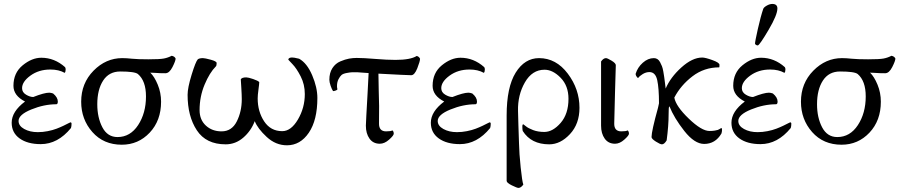

<svg xmlns="http://www.w3.org/2000/svg" viewBox="-20 -712 4495 955"><path d="M72.3 -110.4Q72.3 -85.9 100.6 -70.3Q128.9 -54.7 168 -54.7Q192.4 -54.7 217.3 -59.6Q242.2 -64.5 261.2 -71.8Q280.3 -79.1 295.4 -86.4Q310.5 -93.8 319.8 -98.6Q329.1 -103.5 330.1 -103.5Q335.9 -103.5 335.9 -96.7Q335.9 -84 333 -75.2Q267.6 4.9 182.6 4.9Q117.2 4.9 77.6 -23.4Q38.1 -51.8 38.1 -101.6Q38.1 -157.2 104.5 -207Q46.9 -236.3 46.9 -285.2Q46.9 -349.6 92.8 -387.2Q138.7 -424.8 185.5 -424.8Q251 -424.8 303.7 -377.9Q306.6 -373 306.6 -367.2Q306.6 -354.5 301.8 -349.6Q272.5 -366.2 230.5 -366.2Q172.9 -366.2 131.3 -335.9Q89.8 -305.7 89.8 -273.4Q89.8 -252.9 109.4 -241.2Q128.9 -229.5 145.5 -229.5Q200.2 -251 224.6 -251Q232.4 -251 244.1 -247.1Q267.6 -227.5 267.6 -207Q267.6 -193.4 259.8 -193.4Q199.2 -193.4 135.7 -167.5Q72.3 -141.6 72.3 -110.4Z M587.9 -422.9Q609.4 -422.9 636.7 -419.9Q664.1 -417 717.8 -417Q774.4 -417 794.9 -420.9Q815.4 -424.8 834 -434.6Q848.6 -431.6 853.5 -420.9Q853.5 -409.2 837.9 -378.4Q822.3 -347.7 802.7 -347.7Q788.1 -347.7 775.9 -348.1Q763.7 -348.6 750.5 -349.6Q737.3 -350.6 727.5 -350.6Q748 -331.1 764.6 -291Q781.2 -251 781.2 -206.1Q781.2 -112.3 724.6 -52.2Q668 7.8 585.9 7.8Q495.1 7.8 439.5 -55.2Q383.8 -118.2 383.8 -206.1Q383.8 -297.9 445.3 -360.4Q506.8 -422.9 587.9 -422.9ZM578.1 -356.4Q522.5 -356.4 493.2 -311.5Q463.9 -266.6 463.9 -193.4Q463.9 -127 489.3 -78.6Q514.6 -30.3 564.5 -30.3Q627.9 -30.3 667 -89.8Q706.1 -149.4 706.1 -232.4Q706.1 -309.6 666 -343.8Q650.4 -356.4 578.1 -356.4Z M1383.8 -59.6Q1427.7 -59.6 1461.9 -117.7Q1496.1 -175.8 1496.1 -244.1Q1496.1 -292 1475.6 -332Q1455.1 -372.1 1434.6 -393.1Q1414.1 -414.1 1414.1 -415Q1414.1 -423.8 1427.7 -425.8Q1442.4 -426.8 1467.8 -419.9Q1506.8 -398.4 1532.7 -337.9Q1558.6 -277.3 1558.6 -224.6Q1558.6 -114.3 1516.1 -51.8Q1473.6 10.7 1407.2 10.7Q1351.6 10.7 1306.6 -30.8Q1261.7 -72.3 1247.1 -109.4Q1228.5 -60.5 1189.9 -27.3Q1151.4 5.9 1102.5 5.9Q1004.9 5.9 959 -64Q913.1 -133.8 913.1 -240.2Q913.1 -275.4 933.1 -340.3Q953.1 -405.3 963.9 -417Q971.7 -422.9 989.3 -422.9Q999 -422.9 1028.3 -415Q1057.6 -407.2 1057.6 -398.4Q1057.6 -385.7 1053.7 -381.8Q1022.5 -350.6 997.6 -291Q972.7 -231.4 972.7 -164.1Q972.7 -116.2 1003.9 -87.4Q1035.2 -58.6 1082 -58.6Q1132.8 -58.6 1157.7 -107.9Q1182.6 -157.2 1182.6 -218.8Q1182.6 -239.3 1180.2 -276.9Q1177.7 -314.5 1177.7 -317.4Q1182.6 -327.1 1205.1 -327.1Q1214.8 -327.1 1239.3 -318.8Q1263.7 -310.5 1269.5 -303.7Q1269.5 -294.9 1265.6 -266.6Q1261.7 -238.3 1261.7 -222.7Q1261.7 -157.2 1293.9 -108.4Q1326.2 -59.6 1383.8 -59.6Z M1862.3 -345.7Q1862.3 -310.5 1863.8 -260.3Q1865.2 -210 1865.7 -184.6Q1866.2 -159.2 1865.2 -98.6Q1864.3 -58.6 1900.4 -58.6Q1924.8 -58.6 1931.6 -63.5Q1938.5 -58.6 1938.5 -46.9Q1938.5 -38.1 1915.5 -17.6Q1892.6 2.9 1869.1 2.9Q1835.9 2.9 1817.9 -22.5Q1799.8 -47.9 1799.8 -86.9Q1799.8 -96.7 1802.2 -138.7Q1804.7 -180.7 1808.1 -244.1Q1811.5 -307.6 1813.5 -348.6Q1804.7 -348.6 1784.7 -350.6Q1764.6 -352.5 1758.8 -352.5Q1738.3 -352.5 1731 -352.5Q1723.6 -352.5 1705.1 -349.1Q1686.5 -345.7 1678.7 -338.9Q1670.9 -332 1663.6 -317.9Q1656.2 -303.7 1656.2 -283.2Q1656.2 -276.4 1658.2 -268.6Q1658.2 -264.6 1649.9 -261.7Q1641.6 -258.8 1636.7 -258.8Q1630.9 -266.6 1624.5 -285.2Q1618.2 -303.7 1618.2 -315.4Q1618.2 -349.6 1633.3 -373Q1648.4 -396.5 1672.9 -406.7Q1697.3 -417 1716.3 -420.4Q1735.4 -423.8 1753.9 -423.8Q1789.1 -423.8 1846.7 -418.9Q1904.3 -414.1 1947.3 -414.1Q2021.5 -414.1 2052.7 -433.6Q2064.5 -430.7 2069.3 -419.9Q2069.3 -407.2 2055.7 -372.6Q2042 -337.9 2025.4 -337.9Q2006.8 -337.9 1862.3 -345.7Z M2157.2 -110.4Q2157.2 -85.9 2185.5 -70.3Q2213.9 -54.7 2252.9 -54.7Q2277.3 -54.7 2302.2 -59.6Q2327.1 -64.5 2346.2 -71.8Q2365.2 -79.1 2380.4 -86.4Q2395.5 -93.8 2404.8 -98.6Q2414.1 -103.5 2415 -103.5Q2420.9 -103.5 2420.9 -96.7Q2420.9 -84 2418 -75.2Q2352.5 4.9 2267.6 4.9Q2202.1 4.9 2162.6 -23.4Q2123 -51.8 2123 -101.6Q2123 -157.2 2189.5 -207Q2131.8 -236.3 2131.8 -285.2Q2131.8 -349.6 2177.7 -387.2Q2223.6 -424.8 2270.5 -424.8Q2335.9 -424.8 2388.7 -377.9Q2391.6 -373 2391.6 -367.2Q2391.6 -354.5 2386.7 -349.6Q2357.4 -366.2 2315.4 -366.2Q2257.8 -366.2 2216.3 -335.9Q2174.8 -305.7 2174.8 -273.4Q2174.8 -252.9 2194.3 -241.2Q2213.9 -229.5 2230.5 -229.5Q2285.2 -251 2309.6 -251Q2317.4 -251 2329.1 -247.1Q2352.5 -227.5 2352.5 -207Q2352.5 -193.4 2344.7 -193.4Q2284.2 -193.4 2220.7 -167.5Q2157.2 -141.6 2157.2 -110.4Z M2862.3 -175.8Q2862.3 -95.7 2814.9 -44.9Q2767.6 5.9 2711.9 5.9Q2622.1 5.9 2580.1 -60.5Q2578.1 -67.4 2578.1 -83Q2578.1 -93.8 2583 -93.8Q2584 -93.8 2595.7 -84Q2607.4 -74.2 2631.8 -64.9Q2656.2 -55.7 2687.5 -55.7Q2729.5 -55.7 2768.6 -100.6Q2807.6 -145.5 2807.6 -220.7Q2807.6 -285.2 2768.6 -325.2Q2729.5 -365.2 2688.5 -365.2Q2627 -365.2 2590.8 -302.2Q2554.7 -239.3 2556.6 -160.2Q2556.6 -141.6 2558.6 -86.9Q2560.5 -32.2 2561.5 0Q2562.5 50.8 2569.8 120.6Q2577.1 190.4 2583 206.1Q2571.3 222.7 2558.6 222.7Q2551.8 222.7 2525.9 210Q2500 197.3 2500 187.5V-137.7Q2500 -278.3 2544.9 -350.6Q2589.8 -422.9 2661.1 -422.9Q2746.1 -422.9 2804.2 -345.7Q2862.3 -268.6 2862.3 -175.8Z M3039.1 2.9Q3005.9 2.9 2987.8 -22.5Q2969.7 -47.9 2969.7 -86.9V-406.2Q2981.4 -422.9 2994.1 -422.9Q3001 -422.9 3022 -410.2Q3043 -397.5 3043 -387.7Q3042 -353.5 3039.1 -254.4Q3036.1 -155.3 3035.2 -98.6Q3034.2 -58.6 3070.3 -58.6Q3094.7 -58.6 3101.6 -63.5Q3108.4 -58.6 3108.4 -46.9Q3108.4 -38.1 3085.4 -17.6Q3062.5 2.9 3039.1 2.9Z M3472.7 -425.8Q3488.3 -425.8 3523.4 -413.1Q3558.6 -400.4 3558.6 -389.6Q3558.6 -378.9 3557.6 -377Q3482.4 -377 3424.3 -332.5Q3366.2 -288.1 3334 -226.6Q3341.8 -183.6 3405.8 -122.1Q3469.7 -60.5 3508.8 -60.5Q3524.4 -60.5 3535.6 -62.5Q3546.9 -64.5 3550.8 -65.9Q3554.7 -67.4 3560.1 -70.8Q3565.4 -74.2 3567.4 -75.2Q3571.3 -75.2 3571.3 -66.4Q3571.3 -56.6 3568.4 -47.9Q3538.1 3.9 3482.4 3.9Q3434.6 3.9 3383.8 -60.5Q3333 -125 3309.6 -183.6Q3306.6 -177.7 3306.6 -175.8Q3306.6 -173.8 3306.2 -165.5Q3305.7 -157.2 3305.7 -144.5Q3305.7 -86.9 3295.9 -13.7Q3284.2 5.9 3272.5 5.9Q3263.7 5.9 3242.2 -7.8Q3220.7 -21.5 3220.7 -30.3Q3220.7 -59.6 3252.9 -175.8L3257.8 -198.2Q3257.8 -273.4 3249 -313.5Q3240.2 -353.5 3210 -353.5Q3193.4 -353.5 3177.2 -343.8Q3161.1 -334 3154.3 -324.2Q3150.4 -324.2 3144.5 -334Q3141.6 -339.8 3141.6 -344.7Q3151.4 -377 3177.2 -399.9Q3203.1 -422.9 3232.4 -422.9Q3242.2 -422.9 3250 -418Q3257.8 -413.1 3263.2 -402.8Q3268.6 -392.6 3272.5 -382.8Q3276.4 -373 3279.3 -356.4Q3282.2 -339.8 3283.7 -329.1Q3285.2 -318.4 3287.6 -299.3Q3290 -280.3 3291 -271.5Q3314.5 -327.1 3369.1 -376.5Q3423.8 -425.8 3472.7 -425.8Z M3821.3 -692.4Q3846.7 -692.4 3846.7 -669.9Q3846.7 -637.7 3803.2 -564Q3759.8 -490.2 3750 -486.3H3747.1Q3744.1 -486.3 3739.7 -489.3Q3735.4 -492.2 3735.4 -495.1Q3735.4 -504.9 3749.5 -567.9Q3763.7 -630.9 3776.4 -668Q3779.3 -675.8 3793.9 -684.1Q3808.6 -692.4 3821.3 -692.4ZM3652.3 -110.4Q3652.3 -85.9 3680.7 -70.3Q3709 -54.7 3748 -54.7Q3772.5 -54.7 3797.4 -59.6Q3822.3 -64.5 3841.3 -71.8Q3860.4 -79.1 3875.5 -86.4Q3890.6 -93.8 3899.9 -98.6Q3909.2 -103.5 3910.2 -103.5Q3916 -103.5 3916 -96.7Q3916 -84 3913.1 -75.2Q3847.7 4.9 3762.7 4.9Q3697.3 4.9 3657.7 -23.4Q3618.2 -51.8 3618.2 -101.6Q3618.2 -157.2 3684.6 -207Q3627 -236.3 3627 -285.2Q3627 -349.6 3672.9 -387.2Q3718.8 -424.8 3765.6 -424.8Q3831.1 -424.8 3883.8 -377.9Q3886.7 -373 3886.7 -367.2Q3886.7 -354.5 3881.8 -349.6Q3852.5 -366.2 3810.5 -366.2Q3752.9 -366.2 3711.4 -335.9Q3669.9 -305.7 3669.9 -273.4Q3669.9 -252.9 3689.5 -241.2Q3709 -229.5 3725.6 -229.5Q3780.3 -251 3804.7 -251Q3812.5 -251 3824.2 -247.1Q3847.7 -227.5 3847.7 -207Q3847.7 -193.4 3839.8 -193.4Q3779.3 -193.4 3715.8 -167.5Q3652.3 -141.6 3652.3 -110.4Z M4168 -422.9Q4189.5 -422.9 4216.8 -419.9Q4244.1 -417 4297.9 -417Q4354.5 -417 4375 -420.9Q4395.5 -424.8 4414.1 -434.6Q4428.7 -431.6 4433.6 -420.9Q4433.6 -409.2 4418 -378.4Q4402.3 -347.7 4382.8 -347.7Q4368.2 -347.7 4356 -348.1Q4343.8 -348.6 4330.6 -349.6Q4317.4 -350.6 4307.6 -350.6Q4328.1 -331.1 4344.7 -291Q4361.3 -251 4361.3 -206.1Q4361.3 -112.3 4304.7 -52.2Q4248 7.8 4166 7.8Q4075.2 7.8 4019.5 -55.2Q3963.9 -118.2 3963.9 -206.1Q3963.9 -297.9 4025.4 -360.4Q4086.9 -422.9 4168 -422.9ZM4158.2 -356.4Q4102.5 -356.4 4073.2 -311.5Q4043.9 -266.6 4043.9 -193.4Q4043.9 -127 4069.3 -78.6Q4094.7 -30.3 4144.5 -30.3Q4208 -30.3 4247.1 -89.8Q4286.1 -149.4 4286.1 -232.4Q4286.1 -309.6 4246.1 -343.8Q4230.5 -356.4 4158.2 -356.4Z"/></svg>

Font: Crimson Text
Style: Roman
Weight: 400
Version: Version 0.13